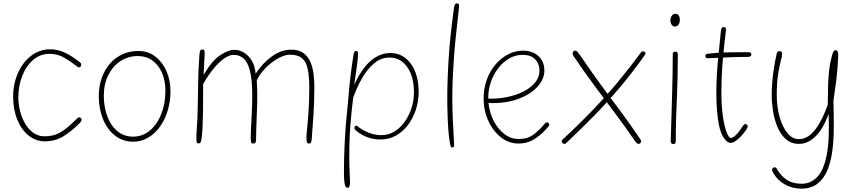

<svg xmlns="http://www.w3.org/2000/svg" viewBox="-20 -841 5090 1141"><path d="M452 -473Q457 -469 460 -465.5Q463 -462 463 -458Q463 -453 461 -449Q459 -445 456 -443Q453 -441 449 -441Q446 -441 442 -443.5Q438 -446 435 -448Q404 -473 364 -497Q324 -521 274 -521Q219 -521 177 -485Q135 -449 112 -389.5Q89 -330 89 -260Q89 -223 99 -182.5Q109 -142 128.5 -108Q148 -74 177 -52.5Q206 -31 244 -31Q288 -31 320.5 -45.5Q353 -60 380 -83Q407 -106 431 -130Q437 -136 441.5 -140Q446 -144 450 -144Q454 -144 457.5 -142Q461 -140 463 -137Q465 -134 465 -130Q465 -121 453 -109Q402 -58 354 -29.5Q306 -1 247 -1Q193 -1 150 -35.5Q107 -70 82.5 -130.5Q58 -191 58 -269Q58 -322 73.5 -372Q89 -422 118 -461.5Q147 -501 187.5 -524.5Q228 -548 277 -548Q305 -548 332 -540.5Q359 -533 388.5 -516.5Q418 -500 452 -473Z M993 -299Q993 -238 976.5 -183.5Q960 -129 930 -87.5Q900 -46 859.5 -22.5Q819 1 772 1Q709 1 663 -35.5Q617 -72 592 -133.5Q567 -195 567 -269Q567 -328 584.5 -377.5Q602 -427 633.5 -463Q665 -499 708 -518.5Q751 -538 802 -538Q860 -538 902.5 -505.5Q945 -473 969 -419Q993 -365 993 -299ZM597 -271Q597 -206 617.5 -150.5Q638 -95 677 -62Q716 -29 771 -29Q828 -29 871.5 -66Q915 -103 939 -165Q963 -227 963 -302Q963 -362 942.5 -408.5Q922 -455 885.5 -481.5Q849 -508 800 -508Q743 -508 697 -478.5Q651 -449 624 -395.5Q597 -342 597 -271Z M1165 -515Q1167 -533 1170 -540Q1173 -547 1183 -547Q1192 -547 1194.5 -540Q1197 -533 1196 -515L1190 -396Q1240 -481 1288.5 -513Q1337 -545 1373 -545Q1403 -545 1430.5 -528Q1458 -511 1477 -479Q1496 -447 1499 -403Q1541 -467 1596.5 -506.5Q1652 -546 1711 -546Q1756 -546 1783.5 -525.5Q1811 -505 1825 -472Q1839 -439 1843.5 -400.5Q1848 -362 1848 -326Q1848 -234 1843 -160Q1838 -86 1833 -21Q1832 -4 1829 4Q1826 12 1816 12Q1805 12 1803 1Q1801 -10 1801 -27Q1801 -38 1805.5 -81Q1810 -124 1814 -186Q1818 -248 1818 -315Q1818 -386 1809 -430Q1800 -474 1775 -495Q1750 -516 1703 -516Q1679 -516 1650.5 -503Q1622 -490 1593.5 -468Q1565 -446 1542 -419Q1519 -392 1506 -364Q1510 -294 1508.5 -231Q1507 -168 1504.5 -115.5Q1502 -63 1502 -22Q1502 -5 1499.5 3Q1497 11 1485 12Q1474 13 1472 2Q1470 -9 1470 -25Q1470 -48 1472 -86.5Q1474 -125 1476.5 -174.5Q1479 -224 1479 -276Q1479 -368 1465.5 -420Q1452 -472 1427.5 -493.5Q1403 -515 1369 -515Q1343 -515 1312 -493.5Q1281 -472 1249 -433Q1217 -394 1187 -341Q1187 -314 1187 -272Q1187 -230 1186.5 -182.5Q1186 -135 1184 -91.5Q1182 -48 1178 -18Q1176 -2 1172.5 4.5Q1169 11 1161 11Q1151 11 1149 2.5Q1147 -6 1147 -13Q1147 -48 1149.5 -80Q1152 -112 1153 -133Q1156 -226 1157 -322.5Q1158 -419 1165 -515Z M2082 -522Q2084 -530 2086.5 -534Q2089 -538 2096 -538Q2104 -538 2106.5 -533Q2109 -528 2108 -520Q2106 -483 2099.5 -437Q2093 -391 2085 -337Q2129 -433 2183 -479.5Q2237 -526 2300 -526Q2338 -526 2368.5 -509.5Q2399 -493 2421.5 -462.5Q2444 -432 2456 -389Q2468 -346 2468 -293Q2468 -240 2451.5 -189.5Q2435 -139 2405 -99Q2375 -59 2333.5 -35.5Q2292 -12 2242 -12Q2201 -12 2166 -24.5Q2131 -37 2102 -60Q2093 -67 2089.5 -71.5Q2086 -76 2086 -80Q2086 -85 2089.5 -89.5Q2093 -94 2097 -94Q2103 -94 2107 -89.5Q2111 -85 2124 -77Q2153 -58 2183.5 -48Q2214 -38 2248 -38Q2288 -38 2323 -59Q2358 -80 2384 -116Q2410 -152 2425 -197.5Q2440 -243 2440 -292Q2440 -386 2400 -442.5Q2360 -499 2295 -499Q2244 -499 2203 -464.5Q2162 -430 2131.5 -376Q2101 -322 2079 -261Q2071 -199 2064.5 -126Q2058 -53 2056 32Q2054 117 2059 215Q2060 230 2060 241.5Q2060 253 2058.5 260.5Q2057 268 2054 271.5Q2051 275 2046 275Q2038 275 2033 266Q2028 257 2026 237Q2024 217 2024 185Q2024 112 2027 38.5Q2030 -35 2035.5 -102.5Q2041 -170 2047 -224Q2050 -259 2054.5 -308.5Q2059 -358 2066 -413.5Q2073 -469 2082 -522Z M2638 -247Q2638 -370 2646.5 -497.5Q2655 -625 2675 -773Q2678 -800 2682 -810.5Q2686 -821 2696 -821Q2705 -821 2707 -814Q2709 -807 2707 -790Q2695 -688 2687.5 -611.5Q2680 -535 2676 -475Q2672 -415 2670 -362.5Q2668 -310 2668 -257Q2668 -194 2671 -130Q2674 -66 2678 3Q2679 16 2678.5 23Q2678 30 2676 32.5Q2674 35 2668 35Q2661 35 2659 30Q2657 25 2655 17Q2649 -15 2645.5 -56.5Q2642 -98 2640.5 -138Q2639 -178 2638.5 -208Q2638 -238 2638 -247Z M2854 -255Q2854 -317 2873.5 -369.5Q2893 -422 2926.5 -460Q2960 -498 3001.5 -519Q3043 -540 3086 -540Q3144 -540 3179.5 -508Q3215 -476 3215 -421Q3215 -371 3174 -325.5Q3133 -280 3058.5 -252.5Q2984 -225 2883 -229Q2889 -171 2914 -122.5Q2939 -74 2977.5 -44.5Q3016 -15 3062 -15Q3115 -15 3148.5 -40Q3182 -65 3204 -91Q3218 -107 3222 -110.5Q3226 -114 3229 -114Q3235 -114 3239.5 -110Q3244 -106 3244 -101Q3244 -95 3239 -88.5Q3234 -82 3226 -74Q3186 -31 3148 -9.5Q3110 12 3062 12Q3003 12 2956 -25.5Q2909 -63 2881.5 -124Q2854 -185 2854 -255ZM2881 -255Q2938 -253 2992.5 -264Q3047 -275 3090.5 -297Q3134 -319 3160 -350.5Q3186 -382 3186 -421Q3186 -461 3161 -488Q3136 -515 3086 -515Q3032 -515 2985.5 -480Q2939 -445 2910.5 -386.5Q2882 -328 2881 -255Z M3788 -528Q3791 -532 3794.5 -534Q3798 -536 3801 -536Q3806 -536 3811 -532.5Q3816 -529 3816 -524Q3816 -522 3815 -519Q3814 -516 3812 -514Q3735 -405 3659 -316Q3583 -227 3506.5 -149Q3430 -71 3348 6Q3344 10 3340.5 12Q3337 14 3333 14Q3329 14 3325.5 11.5Q3322 9 3320 5.5Q3318 2 3318 -1Q3318 -6 3321 -9.5Q3324 -13 3330 -18Q3424 -105 3503 -187.5Q3582 -270 3652 -354Q3722 -438 3788 -528ZM3389 -507Q3386 -512 3384.5 -516Q3383 -520 3383 -524Q3383 -528 3385 -531.5Q3387 -535 3390.5 -537.5Q3394 -540 3398 -540Q3406 -540 3412 -533Q3418 -526 3430 -509Q3471 -449 3500 -408Q3529 -367 3551 -337Q3573 -307 3593 -280Q3637 -222 3682 -160.5Q3727 -99 3782 -18Q3787 -11 3788.5 -7.5Q3790 -4 3790 0Q3790 2 3788 5.5Q3786 9 3783 11.5Q3780 14 3776 14Q3770 14 3765 10.5Q3760 7 3752 -5Q3699 -83 3638.5 -163.5Q3578 -244 3514.5 -329.5Q3451 -415 3389 -507Z M3978 -516Q3978 -522 3979.5 -526Q3981 -530 3984.5 -532Q3988 -534 3993 -534Q4001 -534 4004.5 -530Q4008 -526 4008 -516Q4008 -437 4006.5 -375.5Q4005 -314 4002.5 -258.5Q4000 -203 3998 -142.5Q3996 -82 3996 -5Q3996 7 3992 11Q3988 15 3981 15Q3975 15 3971.5 12Q3968 9 3967 4.5Q3966 0 3966 -4Q3966 -16 3967.5 -56.5Q3969 -97 3970.5 -154.5Q3972 -212 3974 -276.5Q3976 -341 3977 -404Q3978 -467 3978 -516ZM3964 -719Q3964 -727 3967 -736.5Q3970 -746 3976.5 -752.5Q3983 -759 3992 -759Q4004 -759 4010 -753.5Q4016 -748 4018 -739Q4020 -730 4020 -721Q4020 -706 4012 -694.5Q4004 -683 3990 -683Q3979 -683 3971.5 -694.5Q3964 -706 3964 -719Z M4264 -656Q4266 -670 4269 -675Q4272 -680 4281 -680Q4287 -680 4290 -677.5Q4293 -675 4294 -670.5Q4295 -666 4294 -659Q4284 -578 4278 -514.5Q4272 -451 4269.5 -396.5Q4267 -342 4267 -285Q4267 -218 4275 -157.5Q4283 -97 4296.5 -59Q4310 -21 4324 -21Q4331 -21 4342 -29Q4353 -37 4365.5 -52Q4378 -67 4391 -87Q4398 -97 4401.5 -100.5Q4405 -104 4408 -104Q4412 -104 4415.5 -102Q4419 -100 4421 -97.5Q4423 -95 4423 -91Q4423 -86 4421.5 -82Q4420 -78 4414 -69Q4399 -47 4382 -29.5Q4365 -12 4350 -2Q4335 8 4324 8Q4300 8 4280.5 -22.5Q4261 -53 4251 -105Q4244 -144 4240.5 -190Q4237 -236 4237 -288Q4237 -349 4240.5 -404.5Q4244 -460 4250.5 -520.5Q4257 -581 4264 -656ZM4188 -495Q4181 -494 4176.5 -497.5Q4172 -501 4172 -508Q4172 -515 4175.5 -518Q4179 -521 4187 -522Q4220 -525 4244.5 -527Q4269 -529 4293.5 -529.5Q4318 -530 4349 -530.5Q4380 -531 4426 -531Q4436 -531 4440 -528.5Q4444 -526 4445 -519Q4446 -512 4441 -507.5Q4436 -503 4426 -503Q4401 -503 4377 -502.5Q4353 -502 4326.5 -501Q4300 -500 4266.5 -498.5Q4233 -497 4188 -495Z M4595 -519Q4596 -527 4600.5 -532Q4605 -537 4613 -537Q4618 -537 4620.5 -535.5Q4623 -534 4625 -532Q4627 -530 4627.5 -527Q4628 -524 4628 -521Q4628 -508 4620 -478.5Q4612 -449 4604 -400Q4596 -351 4596 -278Q4596 -206 4613 -146Q4630 -86 4659.5 -50Q4689 -14 4728 -14Q4764 -14 4794.5 -39.5Q4825 -65 4851 -111Q4877 -157 4899 -218L4901 -325Q4902 -372 4905.5 -406.5Q4909 -441 4914 -466.5Q4919 -492 4924 -511Q4930 -531 4934.5 -537Q4939 -543 4946 -543Q4952 -543 4955.5 -539Q4959 -535 4960.5 -527Q4962 -519 4961 -507Q4958 -429 4950 -366.5Q4942 -304 4933 -242Q4934 -221 4934 -193Q4934 -165 4934.5 -136.5Q4935 -108 4935 -86Q4935 -15 4927 50.5Q4919 116 4898 168Q4877 220 4839 250Q4801 280 4741 280Q4691 280 4647 256.5Q4603 233 4577 190Q4573 182 4570.5 177.5Q4568 173 4568 169Q4568 165 4570 161.5Q4572 158 4575.5 155.5Q4579 153 4583 153Q4588 153 4592 156.5Q4596 160 4600 168Q4622 206 4657 228.5Q4692 251 4744 251Q4797 251 4835.5 212Q4874 173 4892.5 82Q4911 -9 4904 -164Q4872 -75 4826.5 -30.5Q4781 14 4729 14Q4681 14 4649.5 -14.5Q4618 -43 4599.5 -88Q4581 -133 4573.5 -183Q4566 -233 4566 -275Q4566 -314 4569.5 -355Q4573 -396 4579.5 -437.5Q4586 -479 4595 -519Z"/></svg>

Font: Playpen Sans Thin
Style: Regular
Weight: 250
Designer: Laura Meseguer, Veronika Burian, José Scaglione
Foundry: TypeTogether
Version: Version 1.001